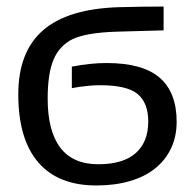

<svg xmlns="http://www.w3.org/2000/svg" viewBox="-20 -558 594 588"><path d="M521 -185Q521 -140 504 -104Q487 -68 455.5 -42.5Q424 -17 378 -3.5Q332 10 275 10Q158 10 97 -61Q36 -132 36 -269Q36 -399 111.5 -465Q187 -531 344 -536Q382 -537 416 -537.5Q450 -538 481 -538V-465L337 -461Q244 -458 202 -438Q162 -418 144 -375.5Q126 -333 126 -256Q126 -157 164.5 -106Q203 -55 281 -55Q357 -55 395.5 -89Q434 -123 434 -186Q434 -243 401.5 -270Q369 -297 287 -297Q270 -297 253.5 -295.5Q237 -294 223 -292L200 -288V-354Q258 -365 306 -365Q417 -365 469 -320Q521 -275 521 -185Z"/></svg>

Font: Libra Sans
Style: Regular
Weight: 400
Foundry: Context Ltd
Version: Version 1.000; ttfautohint (v1.3)